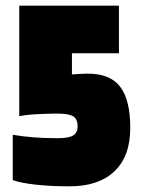

<svg xmlns="http://www.w3.org/2000/svg" viewBox="-20 -647 500 678"><path d="M440 -195Q440 -95 384 -42Q328 11 226 11Q159 11 105.5 5Q52 -1 25 -11V-171Q61 -165 98.5 -162Q136 -159 184 -159Q222 -159 238 -168.5Q254 -178 254 -201Q254 -227 238 -236.5Q222 -246 179 -246Q124 -245 97.5 -243Q71 -241 48 -237V-627H400V-459H234V-384Q246 -385 261.5 -386Q277 -387 290 -387Q369 -387 404.5 -340.5Q440 -294 440 -195Z"/></svg>

Font: Blinker ExtraBold
Style: Regular
Weight: 800
Designer: Juergen Huber
Foundry: supertype
Version: Version 1.017;hotconv 1.0.117;makeotfexe 2.5.65602